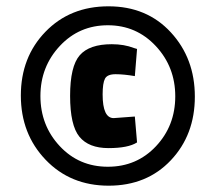

<svg xmlns="http://www.w3.org/2000/svg" viewBox="-20 -738 683 608"><path d="M324 -150Q203 -150 124.5 -232Q46 -314 46 -435.5Q46 -557 124 -637.5Q202 -718 323.5 -718Q445 -718 521 -635.5Q597 -553 597 -432Q597 -311 521 -230.5Q445 -150 324 -150ZM170 -593Q108 -527 108 -434Q108 -341 169 -275.5Q230 -210 321.5 -210Q413 -210 474 -275Q535 -340 535 -433Q535 -526 473.5 -592Q412 -658 321.5 -658Q231 -658 170 -593ZM414 -287Q386 -269 323.5 -269Q261 -269 231.5 -305Q202 -341 202 -434.5Q202 -528 232.5 -563Q263 -598 334 -598Q373 -598 404 -586L414 -583L407 -497Q372 -503 346 -503Q320 -503 312.5 -489Q305 -475 305 -439Q305 -364 340 -364L407 -369Z"/></svg>

Font: Titillium Web[RUS by Daymarius]
Style: Bold
Weight: 700
Designer: Cyrillization by Daymarius
Foundry: Cyrillization by Daymarius
Version: Version 1.002 September 11, 2018